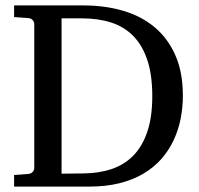

<svg xmlns="http://www.w3.org/2000/svg" viewBox="-20 -691 736 711"><path d="M543.9 -335Q543.9 -413.6 525.6 -468.5Q507.3 -523.4 473.4 -557.9Q439.5 -592.3 391.4 -607.7Q343.3 -623 284.2 -623H208V-47.9L289.1 -48.8Q346.7 -49.3 393.8 -65.2Q440.9 -81.1 474.1 -115.2Q507.3 -149.4 525.6 -203.6Q543.9 -257.8 543.9 -335ZM657.2 -336.9Q657.2 -293 648.9 -251.2Q640.6 -209.5 623 -171.9Q605.5 -134.3 577.9 -102.8Q550.3 -71.3 511.7 -48.3Q473.1 -25.4 423.1 -12.7Q373 0 310.1 0H32.2V-43L85 -46.9Q95.7 -47.9 101.3 -54.7Q106.9 -61.5 106.9 -68.8V-602.1Q106.9 -609.4 101.3 -616.2Q95.7 -623 85 -624L32.2 -627.9V-670.9H290Q368.7 -670.9 436 -651.1Q503.4 -631.3 552.5 -590.3Q601.6 -549.3 629.4 -486.3Q657.2 -423.3 657.2 -336.9Z"/></svg>

Font: BabelStone Ogham Pictish
Style: Regular
Weight: 400
Designer: Andrew West
Foundry: BabelStone
Version: Version 1.02 March 14, 2022